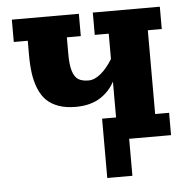

<svg xmlns="http://www.w3.org/2000/svg" viewBox="-46 -494 649 669"><g transform="rotate(-5 278.5 -159.5)"><path d="M302.7 -24.4H390.6V129.4H302.7ZM214.8 -127Q180.7 -127 155 -136.2Q129.4 -145.5 113 -161.7Q96.7 -178 86.5 -203Q76.4 -228 72.4 -256.7Q68.4 -285.4 68.4 -322.3V-371.1H19.5V-449.2H253.9V-371.1H205.1V-312.5Q205.1 -273.9 212 -252.4Q219 -231 232.1 -222.9Q245.1 -214.8 267.6 -214.8Q288.3 -214.8 310.2 -232.7Q332 -250.5 351.6 -282.5V-371.1H302.7V-449.2H537.1V-371.1H488.3V-78.1H537.1V0H302.7V-78.1H351.6V-203.4Q342.8 -187 330.8 -173.8Q318.8 -160.6 302.5 -149.8Q286.1 -138.9 263.8 -132.9Q241.5 -127 214.8 -127Z"/></g></svg>

Font: Orelega One
Style: Regular
Weight: 400
Version: Version 1.1 ; ttfautohint (v1.8.3)